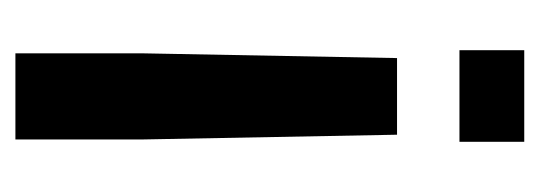

<svg xmlns="http://www.w3.org/2000/svg" viewBox="-240 -408 684 243"><g transform="rotate(90 101.5 -286.0)"><path d="M43 -608H159V-526H43ZM47 -125 53 -447H150L156 -125V36H47Z"/></g></svg>

Font: Kanit
Style: Regular
Weight: 400
Designer: Katatrad Team
Foundry: Cadson Demak
Version: Version 1.001